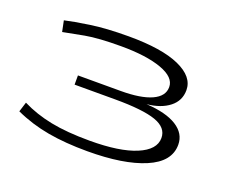

<svg xmlns="http://www.w3.org/2000/svg" viewBox="-78 -889 764 646"><g transform="rotate(20 304.5 -566.5)"><path d="M24 -409 35 -444Q83 -420 140.5 -408.5Q198 -397 280 -397Q387 -397 445.5 -421.5Q504 -446 504 -488Q504 -525 458.5 -541Q413 -557 313 -557H168V-590H321Q393 -590 431.5 -607.5Q470 -625 470 -658Q470 -693 416 -712.5Q362 -732 271 -732Q190 -732 143.5 -723.5Q97 -715 68 -709L60 -748Q90 -755 147 -763.5Q204 -772 284 -772Q403 -772 465.5 -744Q528 -716 528 -668Q528 -630 498 -606.5Q468 -583 418 -578Q489 -574 527 -550Q565 -526 565 -486Q565 -425 489.5 -393Q414 -361 284 -361Q206 -361 143.5 -372Q81 -383 24 -409Z"/></g></svg>

Font: Georama ExtraExtended Light
Style: Regular
Weight: 300
Width: 8
Designer: Jean-Baptiste Levee
Foundry: Production Type
Version: Version 1.000